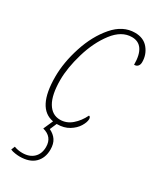

<svg xmlns="http://www.w3.org/2000/svg" viewBox="-198 -609 747 903"><g transform="rotate(30 176.0 -158.0)"><path d="M352 -443Q352 -429 345 -421Q338 -413 325 -413Q325 -467 306.5 -494Q288 -521 252 -521Q196 -521 152 -463.5Q108 -406 84 -324.5Q60 -243 60 -178Q60 -97 84.5 -56Q109 -15 152 -15Q187 -15 215 -39Q243 -63 261 -100Q265 -100 267.5 -96Q270 -92 270 -86Q270 -69 256 -46Q242 -23 215 -6.5Q188 10 151 10H149L133 47Q158 59 171 78.5Q184 98 184 129Q184 175 156 202.5Q128 230 74 230Q65 230 50 228Q35 226 24 221L32 201Q53 209 76 209Q115 209 137.5 187.5Q160 166 160 129Q160 74 105 60L128 8Q32 -9 32 -179Q32 -257 60 -343Q88 -429 138.5 -487.5Q189 -546 254 -546Q301 -546 326.5 -515Q352 -484 352 -443Z"/></g></svg>

Font: Noto Serif CondThin
Style: Italic
Weight: 250
Width: 3
Italic angle: -12°
Designer: Monotype Design Team
Foundry: Monotype Imaging Inc.
Version: Version 1.001